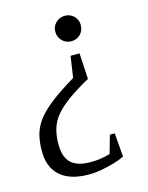

<svg xmlns="http://www.w3.org/2000/svg" viewBox="-100 -564 591 765"><g transform="rotate(-15 195.5 -182.0)"><path d="M171 136Q121 136 85.5 120Q50 104 32 73Q14 42 14 -2Q14 -38 21.5 -68Q29 -98 49.5 -126Q70 -154 109 -184.5Q148 -215 210 -252L223 -340H260L266 -233Q213 -204 178 -178.5Q143 -153 122.5 -128.5Q102 -104 93.5 -75.5Q85 -47 85 -12Q85 42 111 66Q137 90 192 90Q210 90 230 87.5Q250 85 272 78L293 4H313L321 102Q303 111 277.5 118.5Q252 126 224 131Q196 136 171 136ZM241 -395Q220 -395 204.5 -410Q189 -425 189 -449Q189 -470 204.5 -485Q220 -500 241 -500Q264 -500 279 -485Q294 -470 294 -449Q294 -425 279 -410Q264 -395 241 -395Z"/></g></svg>

Font: Manuale Light
Style: Regular
Weight: 300
Designer: Eduardo Tunni / Pablo Cosgaya
Foundry: Eduardo Tunni / Pablo Cosgaya
Version: Version 1.002